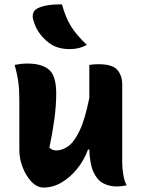

<svg xmlns="http://www.w3.org/2000/svg" viewBox="-20 -834 640 864"><path d="M104 -548Q168 -548 200.5 -520.5Q233 -493 233 -413Q233 -358 224.5 -296Q216 -234 202 -169Q217 -157 233 -157Q260 -157 287 -176Q314 -195 338.5 -246.5Q363 -298 382 -394V-542Q396 -544 404.5 -544.5Q413 -545 424 -545Q486 -545 508 -519.5Q530 -494 530 -453V-101Q530 -76 535 -47Q540 -18 550 0Q539 2 527.5 3.5Q516 5 505 5Q470 5 443 -10Q416 -25 400 -61Q384 -97 382 -161H376Q358 -112 326.5 -73.5Q295 -35 256.5 -12.5Q218 10 176 10Q147 10 122 -16Q97 -42 82 -81Q67 -120 67 -158V-383Q67 -431 62.5 -464.5Q58 -498 46 -542Q61 -545 74.5 -546.5Q88 -548 104 -548ZM259 -814Q275 -755 300 -715Q325 -675 371 -632Q337 -613 295 -613Q243 -613 209 -635Q183 -652 161 -680Q139 -708 129 -747Q125 -762 129.5 -775.5Q134 -789 148 -796Q167 -806 196 -810.5Q225 -815 259 -814Z"/></svg>

Font: Recursive Sn Csl St XBd
Style: Regular
Weight: 800
Version: Version 1.085;hotconv 1.1.0;makeotfexe 2.6.0; ttfautohint (v